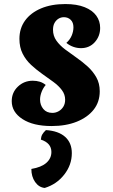

<svg xmlns="http://www.w3.org/2000/svg" viewBox="-20 -603 559 949"><path d="M235 20Q144 20 91 -14.5Q38 -49 38 -103Q38 -146 68.5 -175Q99 -204 142 -204Q161 -204 177 -199Q193 -194 206 -183Q193 -168 185.5 -148.5Q178 -129 178 -111Q178 -84 194 -64.5Q210 -45 239 -45Q255 -45 269.5 -53Q284 -61 293 -75.5Q302 -90 302 -110Q302 -136 286 -157.5Q270 -179 244 -198Q218 -217 189 -237.5Q160 -258 134 -282Q108 -306 92 -337.5Q76 -369 76 -411Q76 -463 104 -501.5Q132 -540 183 -561.5Q234 -583 303 -583Q360 -583 398.5 -567.5Q437 -552 456 -525.5Q475 -499 475 -465Q475 -424 448.5 -394.5Q422 -365 380 -365Q361 -365 342.5 -371.5Q324 -378 308 -391Q326 -407 334.5 -427.5Q343 -448 343 -468Q343 -492 329.5 -505Q316 -518 296 -518Q281 -518 269 -510.5Q257 -503 249.5 -489.5Q242 -476 242 -456Q242 -426 258.5 -402.5Q275 -379 301.5 -359Q328 -339 357.5 -318.5Q387 -298 413 -274.5Q439 -251 456 -221Q473 -191 473 -152Q473 -99 443 -61Q413 -23 359.5 -1.5Q306 20 235 20ZM207 40Q269 44 302 73.5Q335 103 335 154Q335 212 297.5 260Q260 308 201 326Q172 323 153.5 296.5Q135 270 135 232Q184 224 209 202Q234 180 234 148Q234 104 182 87Q183 72 189 61.5Q195 51 207 40Z"/></svg>

Font: Merienda ExtraBold
Style: Regular
Weight: 800
Designer: Eduardo Rodriguez Tunni
Foundry: Eduardo Rodriguez Tunni
Version: Version 2.001